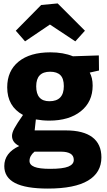

<svg xmlns="http://www.w3.org/2000/svg" viewBox="-20 -856 622 1119"><path d="M259 243Q130 243 67.5 210.5Q5 178 5 112Q5 35 92 -5Q50 -26 50 -64Q50 -82 63.5 -107.5Q77 -133 114 -186Q22 -236 22 -347Q22 -443 88.5 -497Q155 -551 274 -551Q349 -551 405 -528L556 -533L557 -445L503 -433Q511 -418 515.5 -399.5Q520 -381 520 -357Q520 -263 451.5 -208Q383 -153 267 -153Q228 -153 189 -160L182 -96H363Q466 -96 518.5 -56Q571 -16 571 61Q571 150 493 196.5Q415 243 259 243ZM268 -266Q352 -266 352 -354Q352 -398 332 -418Q312 -438 272 -438Q191 -438 191 -353Q191 -266 268 -266ZM272 128Q346 128 378 115Q410 102 410 76Q410 51 390.5 39.5Q371 28 337 28H181Q152 52 152 82Q152 105 180.5 116.5Q209 128 272 128ZM126 -615 72 -677 220 -827 316 -836 475 -677 419 -615 271 -713Z"/></svg>

Font: Bitter ExtraBold
Style: Regular
Weight: 800
Designer: Sol Matas, and Bitter project Authors
Foundry: Sol Matas
Version: Version 2.001